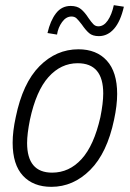

<svg xmlns="http://www.w3.org/2000/svg" viewBox="-20 -713 503 744"><path d="M29 -160Q29 -204 41 -259Q68 -391 133 -456.5Q198 -522 284 -522Q354 -522 394 -478Q434 -434 434 -349Q434 -305 422 -249Q395 -120 329.5 -54.5Q264 11 179 11Q109 11 69 -32Q29 -75 29 -160ZM369 -259Q380 -314 380 -351Q380 -468 281 -468Q216 -468 168 -414.5Q120 -361 96 -249Q85 -194 85 -159Q85 -44 182 -44Q248 -44 296 -96.5Q344 -149 369 -259ZM297 -618Q284 -635 276.5 -642Q269 -649 257 -649Q236 -649 220.5 -627.5Q205 -606 201 -579L164 -585Q175 -633 197 -661.5Q219 -690 254 -690Q279 -690 294 -677.5Q309 -665 323 -643Q334 -627 342 -619Q350 -611 361 -611Q382 -611 397.5 -633.5Q413 -656 421 -693L460 -687Q447 -630 422 -601.5Q397 -573 363 -573Q339 -573 325.5 -584.5Q312 -596 297 -618Z"/></svg>

Font: Decalotype Light Italic
Style: Regular
Weight: 300
Italic angle: -12°
Designer: Alfredo Marco Pradil
Foundry: Alfredo Marco Pradil
Version: Version 1.0